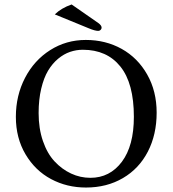

<svg xmlns="http://www.w3.org/2000/svg" viewBox="-20 -839 781 869"><path d="M304.2 -818.8 424.8 -734.9Q439.9 -724.1 439.9 -713.9Q439.9 -708 435.3 -703.6Q430.7 -699.2 424.8 -699.2Q409.7 -699.2 381.8 -710.9L228 -773.9Q257.8 -802.7 304.2 -818.8ZM689 -329.1Q689 -230 649.2 -152.8Q609.4 -75.7 536.4 -33Q463.4 9.8 369.1 9.8Q282.7 9.8 210.9 -28.6Q139.2 -66.9 95.5 -140.6Q51.8 -214.4 51.8 -310.1Q51.8 -406.7 93.3 -486.6Q134.8 -566.4 207.3 -612.3Q279.8 -658.2 368.2 -658.2Q458 -658.2 530.8 -617.7Q603.5 -577.1 646.2 -501.7Q689 -426.3 689 -329.1ZM355 -613.8Q325.2 -613.8 297.1 -604.2Q269 -594.7 242.9 -573Q216.8 -551.3 197.5 -519Q178.2 -486.8 166.5 -437.5Q154.8 -388.2 154.8 -327.1Q154.8 -257.3 174.3 -200.7Q193.8 -144 227.1 -108.4Q260.3 -72.8 301.8 -53.5Q343.3 -34.2 389.2 -34.2Q477.1 -34.2 531.5 -106.7Q585.9 -179.2 585.9 -310.1Q585.9 -461.9 524.9 -537.8Q463.9 -613.8 355 -613.8Z"/></svg>

Font: Linux Biolinum
Style: Regular
Weight: 400
Designer: Philipp H. Poll
Foundry: Philipp H. Poll
Version: Version 0.6.4